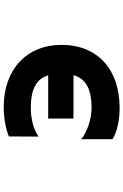

<svg xmlns="http://www.w3.org/2000/svg" viewBox="166 -753 668 1040"><g transform="rotate(-90 500.0 -233.0)"><path d="M777 -235C777 -418 649 -547 438 -547C376 -547 314 -533 281 -519L280 -358C323 -389 386 -401 442 -400C545 -399 594 -365 612 -306H378V-169H613C595 -106 544 -71 435 -71C377 -71 306 -94 266 -127V42C305 68 371 81 435 81C642 81 777 -36 777 -235Z"/></g></svg>

Font: LINE Seed JP_OTF ExtraBold
Style: Regular
Weight: 800
Designer: LY Corporation & Fontrix & Fontworks
Version: Version 1.013